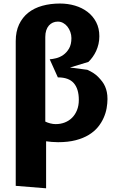

<svg xmlns="http://www.w3.org/2000/svg" viewBox="-20 -778 640 1062"><path d="M301 8.5Q283.5 8.5 266.5 7Q249.5 5.5 235 3.5V263.5L67 250V-550.5Q67 -603.5 85.5 -642.8Q104 -682 136.5 -707.8Q169 -733.5 214 -746Q259 -758.5 311.5 -758.5Q355.5 -758.5 395 -746.8Q434.5 -735 464.5 -712Q494.5 -689 512 -655.2Q529.5 -621.5 529.5 -577.5Q529.5 -555 524.8 -534.5Q520 -514 511.8 -496Q503.5 -478 492.5 -462.8Q481.5 -447.5 469 -435.5L367 -404.5L463 -392Q482 -383.5 497.8 -373.2Q513.5 -363 525 -350.5Q536.5 -338.5 545.8 -326.2Q555 -314 561.2 -299.8Q567.5 -285.5 571 -268.5Q574.5 -251.5 574.5 -230Q574.5 -206.5 569.8 -179.5Q565 -152.5 553.2 -126Q541.5 -99.5 521.8 -75.2Q502 -51 471.5 -32.2Q441 -13.5 399 -2.5Q357 8.5 301 8.5ZM230.5 -105.5Q242.5 -99.5 258 -95.5Q273.5 -91.5 288 -91.5Q315 -91.5 338.2 -100.5Q361.5 -109.5 378.8 -126.8Q396 -144 406 -169Q416 -194 416 -225.5Q416 -286 388.2 -318Q360.5 -350 300 -350L255 -450Q270 -451 290.5 -456Q311 -461 329.8 -474Q348.5 -487 361.8 -509.5Q375 -532 375 -567.5Q375 -585 369 -601.5Q363 -618 353 -630.8Q343 -643.5 329.2 -651Q315.5 -658.5 300 -658.5Q285 -658.5 272.5 -653Q260 -647.5 250.5 -636.8Q241 -626 235.8 -610.2Q230.5 -594.5 230.5 -573.5Z"/></svg>

Font: B612
Style: Bold
Weight: 700
Designer: Nicolas Chauveau, Thomas Paillot, Jonathan Favre-Lamarine, Jean-Luc Vinot
Foundry: AIRBUS
Version: Version 1.008